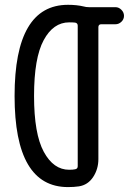

<svg xmlns="http://www.w3.org/2000/svg" viewBox="-20 -760 540 790"><path d="M264.6 -668Q199.2 -668 159.7 -594.7Q120.1 -521.5 120.1 -365.2Q120.1 -209 160.2 -135.3Q200.2 -61.5 264.6 -61.5Q280.3 -61.5 289.1 -63.5Q299.8 -65.4 299.8 -76.2V-654.3Q299.8 -665 289.1 -667Q280.3 -668 264.6 -668ZM259.8 9.8Q40 9.8 40 -365.2Q40 -740.2 259.8 -740.2Q295.9 -740.2 324.2 -733.4Q334 -730.5 345.7 -730.5H455.1Q468.8 -730.5 479.5 -719.7Q490.2 -709 490.2 -694.8Q490.2 -680.7 479.5 -670.4Q468.8 -660.2 455.1 -660.2H396.5Q385.7 -660.2 384.8 -649.4V-634.8V-105.5Q384.8 -64.5 363.3 -31.7Q341.8 1 304.7 6.8Q284.2 9.8 259.8 9.8Z"/></svg>

Font: Rounded-X Mgen+ 2m regular
Style: Regular
Weight: 400
Designer: [Source Han Sans]
Ryoko NISHIZUKA  (kana & ideographs); Paul D. Hunt (Latin, Greek & Cyrillic); Wenlong ZHANG  (bopomofo
Version: Version 1.059.20150602